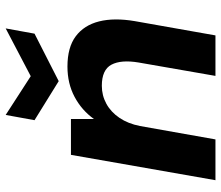

<svg xmlns="http://www.w3.org/2000/svg" viewBox="-70 -690 760 659"><g transform="rotate(-90 309.5 -360.0)"><path d="M21 0 108 -496H231V-417Q261 -459 307 -483.5Q353 -508 411 -508Q477 -508 515 -479.5Q553 -451 566 -399.5Q579 -348 567 -277L518 0H379L425 -264Q435 -324 417.5 -357Q400 -390 345 -390Q312 -390 283.5 -374.5Q255 -359 235 -329.5Q215 -300 207 -259L161 0ZM542 -720 524 -621 361 -538 227 -621 245 -720 378 -634Z"/></g></svg>

Font: DM Sans 24pt ExtraBold
Style: Italic
Weight: 800
Italic angle: -10°
Designer: Colophon Foundry, Jonny Pinhorn
Foundry: Colophon Foundry
Version: Version 4.004;gftools[0.9.30]